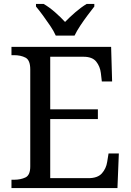

<svg xmlns="http://www.w3.org/2000/svg" viewBox="-20 -951 663 971"><path d="M38 0V-42H51Q84 -42 108.5 -53.5Q133 -65 133 -109V-600Q133 -647 109 -659.5Q85 -672 51 -672H38V-714H542L547 -539H495L490 -582Q486 -615 466.5 -639.5Q447 -664 402 -664H234V-398H475V-349H234V-50H427Q474 -50 495.5 -74.5Q517 -99 522 -132L529 -175H581L574 0ZM262 -771Q252 -794 234 -820.5Q216 -847 197 -873Q178 -899 162 -918V-931H201Q230 -914 258.5 -889Q287 -864 309 -840Q332 -864 361 -889Q390 -914 418 -931H457V-918Q442 -899 422.5 -873Q403 -847 385.5 -820.5Q368 -794 357 -771Z"/></svg>

Font: Noto Serif Dives Akuru
Style: Regular
Weight: 400
Designer: Fernando Caro
Foundry: Fernando Caro
Version: Version 2.000; ttfautohint (v1.8.4.7-5d5b)